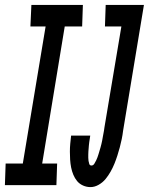

<svg xmlns="http://www.w3.org/2000/svg" viewBox="-54 -755 607 783"><path d="M-34 0 -31 -88H39L132 -647H70L74 -735H284L281 -647H210L118 -88H179L176 0ZM315 8Q299 8 284.5 1.5Q270 -5 260.5 -16.5Q251 -28 245 -42.5Q239 -57 236 -72.5Q233 -88 232 -104Q231 -120 231 -136.5Q231 -153 232.5 -169Q234 -185 236 -202H314Q313 -195 312 -188.5Q311 -182 310 -175.5Q309 -169 308.5 -162.5Q308 -156 307.5 -150Q307 -144 306.5 -137.5Q306 -131 306 -124.5Q306 -118 306 -111.5Q306 -105 307 -99Q308 -93 310 -86.5Q312 -80 319 -80Q326 -80 330.5 -87Q335 -94 338 -100.5Q341 -107 343.5 -113.5Q346 -120 348 -127Q350 -134 352 -140.5Q354 -147 356 -154Q358 -161 359.5 -167.5Q361 -174 362.5 -181Q364 -188 365 -195Q366 -202 367.5 -208.5Q369 -215 370 -222Q371 -229 372 -236L441 -647H374L377 -735H533L448 -222Q446 -205 442.5 -188Q439 -171 434.5 -154Q430 -137 424.5 -120Q419 -103 412.5 -87Q406 -71 397 -55Q388 -39 376.5 -25Q365 -11 348.5 -1.5Q332 8 315 8Z"/></svg>

Font: Iosevka Curly Semibold Oblique
Style: Regular
Weight: 600
Italic angle: -9°
Monospace: yes
Designer: Belleve Invis
Foundry: Belleve Invis
Version: Version 11.1.0; ttfautohint (v1.8.3)